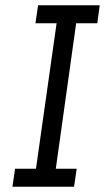

<svg xmlns="http://www.w3.org/2000/svg" viewBox="-20 -706 404 726"><path d="M348 -618H268L191 -68H270L260 0H27L37 -68H116L194 -618H114L124 -686H357Z"/></svg>

Font: Chivo Light Italic
Style: Regular
Weight: 300
Italic angle: -8.05°
Designer: Hector Gatti
Foundry: Omnibus-Type
Version: Version 1.007